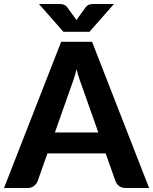

<svg xmlns="http://www.w3.org/2000/svg" viewBox="-29 -933 760 953"><path d="M459 -275.5 380.5 -497.5Q373.5 -515 365.8 -538.5Q358 -562 351 -589.5Q344 -561.5 336.2 -537.8Q328.5 -514 321.5 -496.5L243.5 -275.5ZM711 0H594.5Q575 0 562.8 -9.2Q550.5 -18.5 544.5 -33L495.5 -171.5H206.5L157.5 -33Q152.5 -20.5 140 -10.2Q127.5 0 108.5 0H-9L274.5 -725.5H428ZM536.5 -913 415 -775H286L164.5 -913H264.5Q268.5 -913 273.5 -912.8Q278.5 -912.5 284 -911Q289.5 -909.5 294.8 -906.2Q300 -903 304.5 -897L342.5 -845Q345 -842 346.8 -839Q348.5 -836 350.5 -833Q352.5 -836 354.2 -839Q356 -842 358.5 -845L396 -896.5Q400.5 -902.5 405.8 -906Q411 -909.5 416.5 -911Q422 -912.5 427.2 -912.8Q432.5 -913 436.5 -913Z"/></svg>

Font: Lato 2
Style: Regular
Weight: 800
Designer: Lukasz Dziedzic with Adam Twardoch and Botio Nikoltchev
Foundry: tyPoland Lukasz Dziedzic
Version: Version 2.015; 2015-08-06; http://www.latofonts.com/